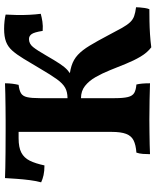

<svg xmlns="http://www.w3.org/2000/svg" viewBox="66 -788 732 903"><g transform="rotate(-90 431.5 -337.0)"><path d="M157.4 3Q157.4 -13.6 158.7 -30.6Q160 -47.6 164.8 -61Q201.2 -63.6 222.4 -74.3Q243.6 -85 252.9 -109.5Q262.2 -134 262.2 -177V-676Q284.4 -676 314.9 -676Q345.4 -676 378.3 -676.5Q411.2 -677 440.9 -677.5Q470.6 -678 490.8 -679Q490.8 -659.4 488.6 -643.3Q486.4 -627.2 483.4 -615Q457.2 -611.8 443.8 -603.7Q430.4 -595.6 425.6 -575Q420.8 -554.4 420.8 -514.2V-163Q420.8 -122.2 426.2 -100.7Q431.6 -79.2 445.6 -71.1Q459.6 -63 485 -61Q490.8 -38.8 490.8 3Q462.8 2 413.4 1Q364 0 318.8 0Q291 0 260.1 0.5Q229.2 1 202 1.5Q174.8 2 157.4 3ZM104.6 -493.4Q78 -493.4 58.8 -497.7Q39.6 -502 25 -509Q31.2 -531.2 35.2 -561.8Q39.2 -592.4 41.4 -623.6Q43.6 -654.8 45 -679Q65.6 -678 94.7 -677.5Q123.8 -677 166.5 -676.5Q209.2 -676 269.4 -676L282.6 -615H232.2Q189.2 -615 164.6 -602.1Q140 -589.2 126.7 -562.3Q113.4 -535.4 104.6 -493.4ZM660 9Q634.8 -10 616.1 -41.7Q597.4 -73.4 582.5 -110.5Q567.6 -147.6 552.5 -184.9Q537.4 -222.2 519.8 -253Q502.2 -283.8 478.3 -302.7Q454.4 -321.6 420.8 -321.6V-385Q450 -385 469.9 -396.1Q489.8 -407.2 509.9 -435Q530 -462.8 558.6 -511.8Q586.4 -558.8 606.3 -591.5Q626.2 -624.2 644.4 -644.7Q662.6 -665.2 686.5 -674.2Q710.4 -683.2 746.8 -683.2Q765.4 -683.2 784.2 -681.1Q803 -679 814 -676Q812.4 -651.2 811.9 -622.4Q811.4 -593.6 812.9 -564.4Q814.4 -535.2 817.6 -510.8Q801.2 -506.2 781 -503.1Q760.8 -500 737.2 -501.8Q731 -541.6 722 -553.9Q713 -566.2 698.8 -566.2Q676.8 -566.2 661.4 -547.2Q646 -528.2 622 -486.2Q598 -444.4 582.3 -420.9Q566.6 -397.4 552.5 -384.8Q538.4 -372.2 517.6 -361.2L495.4 -378Q541.6 -375.8 572.1 -366.3Q602.6 -356.8 624.6 -336.3Q646.6 -315.8 667.8 -280.8Q689 -245.8 716.8 -193Q737.6 -152.8 751.4 -128.5Q765.2 -104.2 777.8 -90.8Q790.4 -77.4 806.7 -71.6Q823 -65.8 848.4 -62.6Q848.4 -57.2 847.6 -45.8Q846.8 -34.4 844.9 -21.6Q843 -8.8 839.2 0Q813.4 0 783.3 0.5Q753.2 1 721.6 3Q690 5 660 9Z"/></g></svg>

Font: Vollkorn
Style: Regular
Weight: 400
Designer: Friedrich Althausen
Foundry: Friedrich Althausen
Version: Version 4.104